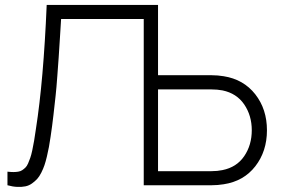

<svg xmlns="http://www.w3.org/2000/svg" viewBox="-20 -740 1126 767"><path d="M554.2 0V-664.1H224.1Q223.1 -648.9 219.5 -590.1Q215.8 -531.2 214.4 -510.5Q212.9 -489.7 209.2 -439.2Q205.6 -388.7 202.1 -357.2Q198.7 -325.7 193.6 -281Q188.5 -236.3 182.1 -193.8Q178.7 -169.9 175.5 -153.1Q172.4 -136.2 167.5 -115.5Q162.6 -94.7 157.7 -80.3Q152.8 -65.9 145 -50.3Q137.2 -34.7 128.4 -25.1Q119.6 -15.6 107.7 -7.1Q95.7 1.5 81.5 4.4Q67.4 7.3 49.1 6.6Q30.8 5.9 9.8 0V-54.2Q23.4 -52.7 33.4 -52.7Q43.5 -52.7 52.7 -54.2Q62 -55.7 68.6 -60.1Q75.2 -64.5 81.3 -70.3Q87.4 -76.2 92 -86.7Q96.7 -97.2 100.8 -109.1Q105 -121.1 108.9 -139.4Q112.8 -157.7 116.2 -177.5Q119.6 -197.3 123.5 -225.1Q153.8 -418.5 166.5 -720.2H611.3V-439.5H825.7Q849.6 -439.5 873.5 -435.5Q953.1 -422.9 999.8 -363.3Q1046.4 -303.7 1046.4 -219.7Q1046.4 -135.7 1000 -75.9Q953.6 -16.1 873.5 -3.9Q849.6 0 825.7 0ZM611.3 -56.2H824.7Q848.6 -56.2 868.7 -60.5Q925.3 -71.8 955.6 -116.2Q985.8 -160.6 985.8 -219.7Q985.8 -278.3 955.6 -322.8Q925.3 -367.2 868.7 -378.9Q847.7 -382.8 824.7 -382.8H611.3Z"/></svg>

Font: Manrope Light
Style: Regular
Weight: 300
Designer: Mikhail Sharanda
Foundry: Mikhail Sharanda
Version: Version 4.505;FEAKit 1.0